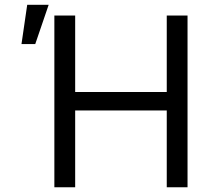

<svg xmlns="http://www.w3.org/2000/svg" viewBox="-20 -793 902 813"><path d="M210.2 0V-727.3H298.3V-403.4H686.1V-727.3H774.1V0H686.1V-325.3H298.3V0ZM71 -606.5 95.2 -772.7H186.1L129.3 -606.5Z"/></svg>

Font: Inter Alia
Style: Regular
Weight: 400
Designer: Rasmus Andersson (Latin, Greek, Cyrillic etc.) and Evan from Shavian.info (Shavian, old style figures)
Foundry: Shavian.info
Version: Version 0.001;git-37ab20767